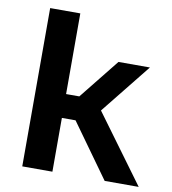

<svg xmlns="http://www.w3.org/2000/svg" viewBox="-82 -801 781 872"><g transform="rotate(10 308.5 -365.0)"><path d="M79 0V-730H218V-358H279L427 -543H572L387 -312L616 0H459L281 -248H218V0Z"/></g></svg>

Font: Cazoo Sans SemiBold
Style: Regular
Weight: 600
Designer: Jonathan Barnbrook, Julián Moncada
Foundry: Barnbrook Fonts
Version: Version 2.000;Glyphs 3.2.3 (3260)